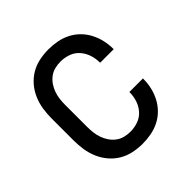

<svg xmlns="http://www.w3.org/2000/svg" viewBox="-148 -646 771 771"><g transform="rotate(-45 237.5 -260.0)"><path d="M235 8Q209 8 182.5 2.5Q156 -3 133.5 -16.5Q111 -30 94 -50Q77 -70 66.5 -94.5Q56 -119 52 -145Q48 -171 48 -197V-323Q48 -349 52 -375Q56 -401 66.5 -425.5Q77 -450 94 -470Q111 -490 133.5 -503.5Q156 -517 182.5 -522.5Q209 -528 235 -528Q259 -528 283.5 -523.5Q308 -519 330 -508Q352 -497 369.5 -479.5Q387 -462 398.5 -440Q410 -418 415.5 -394Q421 -370 421 -345V-343H344V-344Q344 -367 337 -388.5Q330 -410 315 -427Q300 -444 278.5 -451.5Q257 -459 235 -459Q218 -459 202 -455Q186 -451 172.5 -441Q159 -431 149.5 -417Q140 -403 134.5 -387.5Q129 -372 127 -355.5Q125 -339 125 -323V-197Q125 -181 127 -164.5Q129 -148 134.5 -132.5Q140 -117 149.5 -103Q159 -89 172.5 -79Q186 -69 202 -65Q218 -61 235 -61Q257 -61 278.5 -68.5Q300 -76 315 -93Q330 -110 337 -131.5Q344 -153 344 -176V-177H421V-175Q421 -150 415.5 -126Q410 -102 398.5 -80Q387 -58 369.5 -40.5Q352 -23 330 -12Q308 -1 283.5 3.5Q259 8 235 8Z"/></g></svg>

Font: Iosevka QP
Style: Regular
Weight: 400
Designer: Belleve Invis
Foundry: Belleve Invis
Version: Version 20.0.0; ttfautohint (v1.8.4)